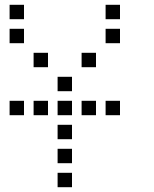

<svg xmlns="http://www.w3.org/2000/svg" viewBox="-20 -700 640 800"><path d="M21 -680Q20 -680 20 -680Q20 -680 20 -679V-621Q20 -620 20 -620Q20 -620 21 -620H79Q80 -620 80 -620Q80 -620 80 -621V-679Q80 -680 80 -680Q80 -680 79 -680ZM421 -680Q420 -680 420 -680Q420 -680 420 -679V-621Q420 -620 420 -620Q420 -620 421 -620H479Q480 -620 480 -620Q480 -620 480 -621V-679Q480 -680 480 -680Q480 -680 479 -680ZM21 -580Q20 -580 20 -580Q20 -580 20 -579V-521Q20 -520 20 -520Q20 -520 21 -520H79Q80 -520 80 -520Q80 -520 80 -521V-579Q80 -580 80 -580Q80 -580 79 -580ZM421 -580Q420 -580 420 -580Q420 -580 420 -579V-521Q420 -520 420 -520Q420 -520 421 -520H479Q480 -520 480 -520Q480 -520 480 -521V-579Q480 -580 480 -580Q480 -580 479 -580ZM121 -480Q120 -480 120 -480Q120 -480 120 -479V-421Q120 -420 120 -420Q120 -420 121 -420H179Q180 -420 180 -420Q180 -420 180 -421V-479Q180 -480 180 -480Q180 -480 179 -480ZM321 -480Q320 -480 320 -480Q320 -480 320 -479V-421Q320 -420 320 -420Q320 -420 321 -420H379Q380 -420 380 -420Q380 -420 380 -421V-479Q380 -480 380 -480Q380 -480 379 -480ZM221 -380Q220 -380 220 -380Q220 -380 220 -379V-321Q220 -320 220 -320Q220 -320 221 -320H279Q280 -320 280 -320Q280 -320 280 -321V-379Q280 -380 280 -380Q280 -380 279 -380ZM21 -280Q20 -280 20 -280Q20 -280 20 -279V-221Q20 -220 20 -220Q20 -220 21 -220H79Q80 -220 80 -220Q80 -220 80 -221V-279Q80 -280 80 -280Q80 -280 79 -280ZM121 -280Q120 -280 120 -280Q120 -280 120 -279V-221Q120 -220 120 -220Q120 -220 121 -220H179Q180 -220 180 -220Q180 -220 180 -221V-279Q180 -280 180 -280Q180 -280 179 -280ZM221 -280Q220 -280 220 -280Q220 -280 220 -279V-221Q220 -220 220 -220Q220 -220 221 -220H279Q280 -220 280 -220Q280 -220 280 -221V-279Q280 -280 280 -280Q280 -280 279 -280ZM321 -280Q320 -280 320 -280Q320 -280 320 -279V-221Q320 -220 320 -220Q320 -220 321 -220H379Q380 -220 380 -220Q380 -220 380 -221V-279Q380 -280 380 -280Q380 -280 379 -280ZM421 -280Q420 -280 420 -280Q420 -280 420 -279V-221Q420 -220 420 -220Q420 -220 421 -220H479Q480 -220 480 -220Q480 -220 480 -221V-279Q480 -280 480 -280Q480 -280 479 -280ZM221 -180Q220 -180 220 -180Q220 -180 220 -179V-121Q220 -120 220 -120Q220 -120 221 -120H279Q280 -120 280 -120Q280 -120 280 -121V-179Q280 -180 280 -180Q280 -180 279 -180ZM221 -80Q220 -80 220 -80Q220 -80 220 -79V-21Q220 -20 220 -20Q220 -20 221 -20H279Q280 -20 280 -20Q280 -20 280 -21V-79Q280 -80 280 -80Q280 -80 279 -80ZM221 20Q220 20 220 20Q220 20 220 21V79Q220 80 220 80Q220 80 221 80H279Q280 80 280 80Q280 80 280 79V21Q280 20 280 20Q280 20 279 20Z"/></svg>

Font: Doto Black Medium
Style: Regular
Weight: 500
Monospace: yes
Version: Version 1.000